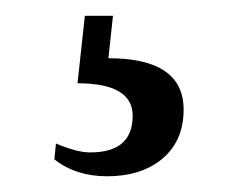

<svg xmlns="http://www.w3.org/2000/svg" viewBox="-20 -20 301 243"><path d="M115.7 203.1Q75.7 203.1 48.8 181.6L50.8 161.6Q77.1 172.9 94.2 172.9Q147.9 172.9 147.9 126.5Q147.9 85.4 78.1 85.4L87.4 0H123L117.2 53.7Q212.4 53.7 212.4 118.7Q212.4 160.6 182.1 183.6Q156.2 203.1 115.7 203.1Z"/></svg>

Font: Munson
Style: Regular
Weight: 400
Designer: Paul James MIller
Foundry: High-Logic / Made with FontCreator
Version: Version 2.10;May 5, 2019;FontCreator 11.5.0.2430 64-bit